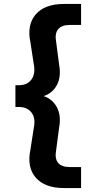

<svg xmlns="http://www.w3.org/2000/svg" viewBox="-20 -810 474 971"><path d="M58 -269V-379H75Q118 -379 139 -408Q160 -437 151 -484L134 -595Q115 -684 160.5 -737Q206 -790 304 -790H390V-684H335Q292 -684 274 -662Q256 -640 264 -598L279 -483Q290 -422 268 -380.5Q246 -339 201 -324Q247 -308 268.5 -266Q290 -224 279 -165L264 -51Q248 35 335 35H390V141H303Q207 141 161 88.5Q115 36 134 -54L151 -164Q161 -212 139.5 -240.5Q118 -269 75 -269Z"/></svg>

Font: BDO Grotesk
Style: Bold
Weight: 700
Designer: Deni Anggara
Foundry: Lokal Container
Version: Version 2.000